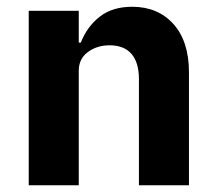

<svg xmlns="http://www.w3.org/2000/svg" viewBox="-20 -548 640 568"><path d="M65 0V-516H213V-422H219Q238 -470 275.5 -499Q313 -528 371 -528Q447 -528 493 -477Q539 -426 539 -334V0H391V-314Q391 -363 369 -388.5Q347 -414 304 -414Q267 -414 240 -394Q213 -374 213 -339V0Z"/></svg>

Font: iA Writer Quattro V
Style: Regular
Weight: 400
Designer: Mike Abbink, Paul van der Laan, Pieter van Rosmalen, Oliver Reichenstein
Foundry: Information Architects Inc.
Version: Version 2.000